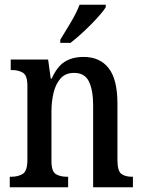

<svg xmlns="http://www.w3.org/2000/svg" viewBox="-20 -786 602 806"><path d="M21 0V-44H27Q56 -44 75.5 -56Q95 -68 95 -115V-425Q95 -469 76.5 -480.5Q58 -492 30 -492H25V-536H182L193 -456H197Q220 -507 252 -527Q284 -547 331 -547Q399 -547 436 -500Q473 -453 473 -351V-115Q473 -68 489.5 -56Q506 -44 534 -44H538V0H371V-343Q371 -407 353.5 -443.5Q336 -480 291 -480Q255 -480 234.5 -457Q214 -434 205 -397Q196 -360 196 -318V-110Q196 -66 214.5 -55Q233 -44 261 -44H266V0ZM233 -619Q254 -653 277.5 -692.5Q301 -732 314 -766H424V-756Q414 -739 388.5 -711Q363 -683 332.5 -654.5Q302 -626 276 -606H233Z"/></svg>

Font: Noto Serif Tamil Condensed Medium
Style: Regular
Weight: 500
Width: 3
Designer: Indian Type Foundry, Tom Grace, and the Monotype Design Team
Foundry: Monotype Imaging Inc.
Version: Version 2.004; ttfautohint (v1.8.4.7-5d5b)